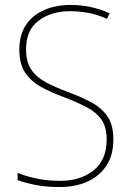

<svg xmlns="http://www.w3.org/2000/svg" viewBox="-20 -744 527 774"><path d="M437 -182Q437 -118 408.5 -75.5Q380 -33 331.5 -11.5Q283 10 221 10Q167 10 125.5 2Q84 -6 51 -18V-47Q86 -33 129 -24Q172 -15 223 -15Q304 -15 357 -57Q410 -99 410 -182Q410 -231 389.5 -261Q369 -291 330 -311.5Q291 -332 236 -353Q185 -372 145 -394Q105 -416 81.5 -451Q58 -486 58 -544Q58 -604 85 -644Q112 -684 159 -704Q206 -724 265 -724Q349 -724 422 -690L411 -668Q371 -686 333.5 -692.5Q296 -699 263 -699Q187 -699 136 -661Q85 -623 85 -546Q85 -493 107 -462Q129 -431 166.5 -411.5Q204 -392 249 -375Q306 -354 348 -331.5Q390 -309 413.5 -274.5Q437 -240 437 -182Z"/></svg>

Font: Noto Sans Tamil SemiCondensed Thin
Style: Regular
Weight: 100
Width: 4
Designer: Jelle Bosma - Monotype Design Team
Foundry: Monotype Imaging Inc.
Version: Version 2.004; ttfautohint (v1.8.4.7-5d5b)